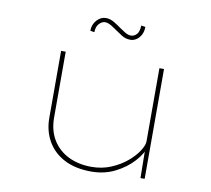

<svg xmlns="http://www.w3.org/2000/svg" viewBox="-80 -804 992 904"><g transform="rotate(10 416.5 -352.0)"><path d="M412 10Q336 10 283 -17.5Q230 -45 202 -94Q174 -143 174 -205V-525H196V-211Q196 -148 223.5 -103.5Q251 -59 299 -35.5Q347 -12 409 -12Q459 -12 502 -30Q545 -48 577 -75Q609 -102 626.5 -129.5Q644 -157 644 -175V-525H666V0H646L644 -153L657 -157Q646 -118 611 -79.5Q576 -41 525 -15.5Q474 10 412 10ZM486 -633Q463 -633 444 -645Q425 -657 408 -669Q384 -686 373.5 -690Q363 -694 355 -694Q340 -694 326.5 -679.5Q313 -665 313 -639L293 -642Q293 -672 312 -693Q331 -714 355 -714Q376 -714 395 -702.5Q414 -691 432 -678Q439 -673 455 -663Q471 -653 485 -653Q500 -653 512 -665.5Q524 -678 525 -708L545 -705Q545 -683 536.5 -667Q528 -651 514.5 -642Q501 -633 486 -633Z"/></g></svg>

Font: Lexend Tera Thin
Style: Regular
Weight: 250
Version: Version 1.007